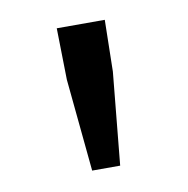

<svg xmlns="http://www.w3.org/2000/svg" viewBox="-46 -816 370 378"><g transform="rotate(-10 139.0 -627.0)"><path d="M92 -668 90 -771H186L184 -668L166 -483H110Z"/></g></svg>

Font: SpoqaHanSansJP-Regular
Style: Regular
Weight: 400
Designer: [Source Han Sans]
Ryoko NISHIZUKA  (kana & ideographs); Paul D. Hunt (Latin, Greek & Cyrillic); Wenlong ZHANG  (bopomofo
Foundry: Spoqa (http://bi.spoqa.com)
Version: Version 1.002.20150607